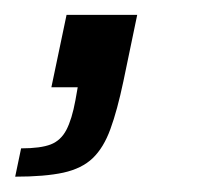

<svg xmlns="http://www.w3.org/2000/svg" viewBox="-49 -115 292 253"><path d="M-29 117.8 -21.2 80.5Q4.5 80.5 17.9 75.3Q31.2 70.1 38.5 56.1Q45.8 42.1 50.4 17L53.4 0H18.7L38.7 -95.4H131.8L113.6 -7.9Q105.5 30.5 96.5 55Q87.6 79.6 73.2 93.4Q58.9 107.1 34.5 112.5Q10.1 117.8 -29 117.8Z"/></svg>

Font: Saira Thin
Style: Italic
Weight: 100
Italic angle: -12°
Designer: Hector Gatti with collaboration of the Omnibus-Type team
Foundry: Omnibus-Type
Version: Version 1.101